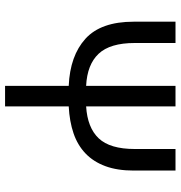

<svg xmlns="http://www.w3.org/2000/svg" viewBox="2 -698 696 739"><g transform="rotate(90 349.5 -328.0)"><path d="M310 0V-245Q194 -250 128.5 -309.5Q63 -369 63 -495V-656H145V-499Q145 -404 186.5 -360Q228 -316 310 -312V-656H389V-312Q471 -317 512 -360.5Q553 -404 553 -499V-656H636V-495Q636 -432 619 -386Q602 -340 570 -309.5Q538 -279 492.5 -263.5Q447 -248 389 -245V0Z"/></g></svg>

Font: CV Source Sans
Style: Regular
Weight: 400
Designer: Paul D. Hunt
Foundry: Adobe Systems Incorporated
Version: Version 3.001